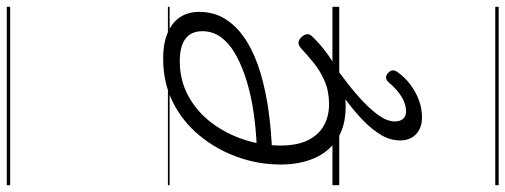

<svg xmlns="http://www.w3.org/2000/svg" viewBox="-482 -538 1490 566"><g transform="rotate(-90 263.0 -255.0)"><path d="M233 19Q173 19 135 -6.5Q97 -32 79 -75Q61 -118 61 -172Q61 -239 83.5 -301Q106 -363 147 -412.5Q188 -462 245 -490.5Q302 -519 373 -519Q420 -519 451 -505Q482 -491 496.5 -467.5Q511 -444 511 -413Q511 -367 487.5 -332Q464 -297 423 -272Q382 -247 329 -231.5Q276 -216 217 -208Q158 -200 98 -198L111 -243Q162 -245 211.5 -252Q261 -259 304.5 -272Q348 -285 382 -303.5Q416 -322 435 -347Q454 -372 454 -403Q454 -437 431.5 -453.5Q409 -470 366 -470Q308 -470 261.5 -444Q215 -418 183 -375Q151 -332 134 -279.5Q117 -227 117 -173Q117 -124 132.5 -92.5Q148 -61 175.5 -45.5Q203 -30 239 -30Q277 -30 307 -43Q337 -56 361 -75.5Q385 -95 404 -113Q414 -121 421.5 -120Q429 -119 436 -112Q443 -105 445 -96.5Q447 -88 438 -79Q415 -55 383 -32Q351 -9 313.5 5Q276 19 233 19ZM200 244Q169 244 150.5 226.5Q132 209 132 180Q132 151 147.5 124.5Q163 98 189 72.5Q215 47 247 23Q279 -1 312 -23L356 -21V-17Q328 3 298.5 26Q269 49 244 73Q219 97 203.5 120Q188 143 188 164Q188 179 195.5 188Q203 197 218 197Q239 197 260.5 184Q282 171 304 145Q309 139 316.5 138Q324 137 332 145Q338 151 338.5 157.5Q339 164 334 171Q319 193 297 209.5Q275 226 250.5 235Q226 244 200 244ZM0 460H526V470H0ZM0 -20H526V0H0ZM0 -505H526V-500H0ZM0 -980H526V-970H0Z"/></g></svg>

Font: Playwrite NO Guides
Style: Regular
Weight: 400
Designer: Veronika Burian, José Scaglione
Foundry: TypeTogether
Version: Version 1.003